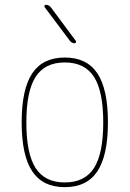

<svg xmlns="http://www.w3.org/2000/svg" viewBox="-20 -770 540 800"><path d="M371.6 -449.7Q333 -509.8 250 -509.8Q167 -509.8 128.4 -449.7Q89.8 -389.6 89.8 -259.8Q89.8 -129.9 128.4 -69.8Q167 -9.8 250 -9.8Q333 -9.8 371.6 -69.8Q410.2 -129.9 410.2 -259.8Q410.2 -389.6 371.6 -449.7ZM385.7 -56.2Q341.8 9.8 250 9.8Q158.2 9.8 114.3 -56.2Q70.3 -122.1 70.3 -260.3Q70.3 -398.4 114.3 -464.4Q158.2 -530.3 250 -530.3Q341.8 -530.3 385.7 -464.4Q429.7 -398.4 429.7 -260.3Q429.7 -122.1 385.7 -56.2ZM271.5 -599.6 166 -740.2Q164.1 -743.2 165.5 -746.6Q167 -750 170.9 -750Q182.6 -750 191.4 -740.2L295.9 -599.6Q297.9 -596.7 296.4 -593.3Q294.9 -589.8 291 -589.8Q279.3 -589.8 271.5 -599.6Z"/></svg>

Font: Rounded-L Mgen+ 2m thin
Style: Regular
Weight: 100
Designer: [Source Han Sans]
Ryoko NISHIZUKA  (kana & ideographs); Paul D. Hunt (Latin, Greek & Cyrillic); Wenlong ZHANG  (bopomofo
Version: Version 1.059.20150602